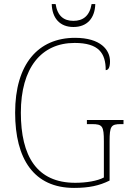

<svg xmlns="http://www.w3.org/2000/svg" viewBox="-20 -909 631 939"><path d="M339 -777C407 -777 444 -821 446 -889H428C418 -830 385 -807 339 -807C292 -807 261 -831 252 -889H233C235 -821 272 -777 339 -777ZM342 10C415 10 466 -1 516 -26V-218C516 -292 523 -302 571 -302H584V-322H405V-302H430C481 -302 488 -292 488 -218V-41C456 -24 402 -15 348 -15C160 -15 82 -145 82 -358C82 -576 181 -699 345 -699C463 -699 497 -649 497 -566C510 -566 518 -579 518 -609C518 -665 472 -724 347 -724C166 -724 54 -595 54 -358C54 -131 146 10 342 10Z"/></svg>

Font: Noto Serif Armenian SemiCondensed Thin
Style: Regular
Weight: 100
Width: 4
Designer: Monotype Design Team
Foundry: Monotype Imaging Inc.
Version: Version 2.008